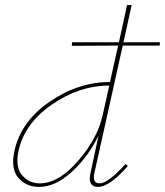

<svg xmlns="http://www.w3.org/2000/svg" viewBox="-20 -731 648 754"><path d="M462 -552 351 -53Q341 -11 371 -11Q404 -11 473 -87L482 -79Q410 3 365 3Q322 3 336 -54L367 -199Q327 -116 262.5 -56.5Q198 3 133 3Q84 3 53 -31.5Q22 -66 36 -135Q60 -252 173.5 -330.5Q287 -409 412 -409L444 -552L262 -551L263 -565H447L479 -711H497L465 -565H608L607 -552ZM136 -11Q210 -11 286.5 -99Q363 -187 383 -278L409 -395Q291 -395 182.5 -319.5Q74 -244 52 -135Q40 -74 67 -42.5Q94 -11 136 -11Z"/></svg>

Font: EauTestText Thin
Style: Italic
Weight: 250
Italic angle: -12°
Designer: Christian Thalmann (Catharsis Fonts)
Version: Version 0.001;PS 000.001;hotconv 1.0.88;makeotf.lib2.5.64775